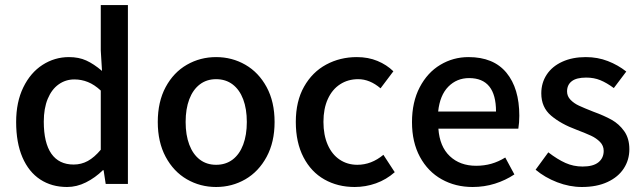

<svg xmlns="http://www.w3.org/2000/svg" viewBox="-20 -728 2541 760"><path d="M378.9 -527.8V-708H486.3V0H398.4L390.1 -54.2H387.2Q356.9 -24.4 320.3 -6.1Q283.7 12.2 245.6 12.2Q184.6 12.2 139.2 -17.6Q93.8 -47.4 68.8 -105.2Q43.9 -163.1 43.9 -245.1Q43.9 -324.2 72.3 -382.3Q100.6 -440.4 148.4 -471.2Q196.3 -502 252.9 -502Q292 -502 321.5 -488.5Q351.1 -475.1 383.8 -447.3ZM378.9 -369.6Q353.5 -393.1 327.9 -403.3Q302.2 -413.6 274.4 -413.6Q239.7 -413.6 212.2 -394Q184.6 -374.5 168.9 -336.7Q153.3 -298.8 153.3 -246.6Q153.3 -162.6 183.3 -119.6Q213.4 -76.7 271.5 -76.7Q301.8 -76.7 327.6 -90.8Q353.5 -105 378.9 -135.3Z M835.4 12.2Q772.5 12.2 719.7 -18.3Q667 -48.8 635.7 -107.2Q604.5 -165.5 604.5 -245.1Q604.5 -325.2 635.7 -383.3Q667 -441.4 719.7 -471.7Q772.5 -502 835.4 -502Q898.4 -502 951.2 -471.7Q1003.9 -441.4 1035.4 -383.3Q1066.9 -325.2 1066.9 -245.1Q1066.9 -165.5 1035.4 -107.2Q1003.9 -48.8 951.2 -18.3Q898.4 12.2 835.4 12.2ZM835.4 -414.6Q797.9 -414.6 770.8 -393.8Q743.7 -373 729.2 -335Q714.8 -296.9 714.8 -245.1Q714.8 -193.8 729.2 -155.5Q743.7 -117.2 770.8 -96.4Q797.9 -75.7 835.4 -75.7Q873.5 -75.7 900.9 -96.4Q928.2 -117.2 942.6 -155.5Q957 -193.8 957 -245.1Q957 -296.9 942.6 -335Q928.2 -373 900.9 -393.8Q873.5 -414.6 835.4 -414.6Z M1486.3 -378.4Q1443.8 -414.6 1397.9 -414.6Q1357.4 -414.6 1326.2 -394.3Q1294.9 -374 1277.6 -335.9Q1260.3 -297.9 1260.3 -245.6Q1260.3 -193.8 1277.1 -155.3Q1293.9 -116.7 1324.5 -96.2Q1355 -75.7 1394.5 -75.7Q1450.2 -75.7 1497.6 -115.2L1542.5 -46.4Q1509.3 -17.1 1468.3 -2.4Q1427.2 12.2 1383.8 12.2Q1316.9 12.2 1264.2 -17.6Q1211.4 -47.4 1181.2 -105.7Q1150.9 -164.1 1150.9 -245.6Q1150.9 -327.1 1183.6 -385Q1216.3 -442.9 1271.2 -472.4Q1326.2 -502 1392.6 -502Q1437.5 -502 1474.1 -486.8Q1510.7 -471.7 1537.1 -445.8Z M2031.7 -218.8H1715.3Q1720.2 -147.9 1760.5 -109.9Q1800.8 -71.8 1864.7 -71.8Q1896.5 -71.8 1924.8 -79.8Q1953.1 -87.9 1980 -104.5L2016.1 -37.6Q1981 -14.2 1939 -1Q1897 12.2 1850.6 12.2Q1782.7 12.2 1728.3 -18.3Q1673.8 -48.8 1642.3 -106.9Q1610.8 -165 1610.8 -244.6Q1610.8 -324.2 1641.4 -382.6Q1671.9 -440.9 1722.9 -471.4Q1773.9 -502 1834.5 -502Q1933.6 -502 1984.6 -440.2Q2035.6 -378.4 2035.6 -270Q2035.6 -242.2 2031.7 -218.8ZM1714.4 -286.6H1943.4Q1943.4 -418.9 1836.9 -418.9Q1788.1 -418.9 1754.6 -385Q1721.2 -351.1 1714.4 -286.6Z M2369.6 -130.9Q2369.6 -151.4 2355 -166.3Q2340.3 -181.2 2319.8 -190.7Q2299.3 -200.2 2262.2 -214.4Q2200.2 -237.3 2161.4 -270.3Q2122.6 -303.2 2122.6 -358.4Q2122.6 -399.9 2144 -432.6Q2165.5 -465.3 2205.6 -483.6Q2245.6 -502 2298.8 -502Q2345.7 -502 2386 -486.3Q2426.3 -470.7 2459 -444.8L2409.7 -379.4Q2381.3 -400.4 2356.2 -410.6Q2331.1 -420.9 2300.3 -420.9Q2261.7 -420.9 2243.2 -406.5Q2224.6 -392.1 2224.6 -366.2Q2224.6 -347.2 2238.3 -333Q2252 -318.8 2272 -309.6Q2292 -300.3 2328.1 -286.1Q2371.1 -270.5 2400.9 -253.9Q2430.7 -237.3 2450.9 -208.7Q2471.2 -180.2 2471.2 -137.2Q2471.2 -95.2 2449.2 -61.3Q2427.2 -27.3 2384.8 -7.6Q2342.3 12.2 2283.2 12.2Q2234.4 12.2 2185.5 -6.6Q2136.7 -25.4 2100.1 -56.2L2150.4 -125Q2186.5 -97.2 2218.3 -83Q2250 -68.8 2286.1 -68.8Q2328.1 -68.8 2348.9 -85.7Q2369.6 -102.5 2369.6 -130.9Z"/></svg>

Font: Varta
Style: Bold
Weight: 700
Designer: Joana Correia, Viktoriya Grabowska, Eben Sorkin
Foundry: Sorkin Type
Version: Version 1.002; ttfautohint (v1.3) -l 8 -r 24 -G 200 -x 12 -H